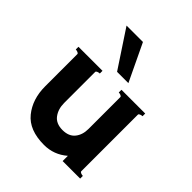

<svg xmlns="http://www.w3.org/2000/svg" viewBox="-198 -828 960 960"><g transform="rotate(45 282.0 -348.0)"><path d="M496 -30Q496 -25 503.5 -22Q511 -19 518 -19V0H394V-37Q341 9 271 9Q166 9 117 -51.5Q68 -112 68 -203V-430Q68 -435 60.5 -438Q53 -441 46 -441V-460H216V-441Q209 -441 201.5 -438Q194 -435 194 -430V-211Q194 -168 216 -138.5Q238 -109 284 -109Q328 -109 350 -136Q372 -163 372 -205V-430Q372 -435 364.5 -438Q357 -441 350 -441V-460H518V-441Q511 -441 503.5 -438Q496 -435 496 -430ZM271 -508 141 -705H257L351 -508Z"/></g></svg>

Font: Aoboshi One
Style: Regular
Weight: 400
Designer: IKIMOJI
Foundry: Natsumi Matsuba
Version: Version 1.000; ttfautohint (v1.8.3)